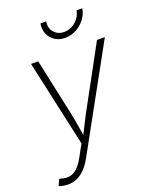

<svg xmlns="http://www.w3.org/2000/svg" viewBox="-184 -841 905 1141"><g transform="rotate(-20 268.5 -270.0)"><path d="M-12.2 196.8 5.4 158.2 18.1 160.2Q46.4 169.4 71.3 164.6Q96.2 159.7 118.2 138.9Q140.1 118.2 160.6 80.6L202.1 4.9L82 -541H127.4L204.1 -183.1Q212.9 -141.6 219.5 -99.6Q226.1 -57.6 232.9 -16.6H218.8Q239.7 -57.6 260.5 -99.6Q281.2 -141.6 304.2 -183.1L499 -541H548.8L197.3 97.2Q176.8 134.3 153.3 158.7Q129.9 183.1 103 195.3Q76.2 207.5 44.9 207.5Q29.3 207.5 14.9 204.6Q0.5 201.7 -12.2 196.8ZM327.1 -617.2Q290 -617.2 262.9 -634.8Q235.8 -652.3 223.1 -682.1Q210.4 -711.9 216.8 -748H252.9Q246.1 -707.5 269.5 -679.9Q293 -652.3 333 -652.3Q359.9 -652.3 383.8 -665Q407.7 -677.7 424.1 -699.5Q440.4 -721.2 444.8 -748H481.4Q475.6 -711.9 452.9 -682.1Q430.2 -652.3 397.2 -634.8Q364.3 -617.2 327.1 -617.2Z"/></g></svg>

Font: Inter 17pt ExtraLight
Style: Italic
Weight: 250
Italic angle: -9.3988°
Version: Version 4.001;git-66647c0bb